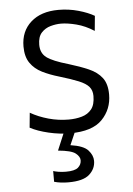

<svg xmlns="http://www.w3.org/2000/svg" viewBox="-52 -546 556 800"><g transform="rotate(-5 226.0 -146.0)"><path d="M227 10Q182.5 10 137 -0.8Q91.5 -11.5 60.5 -28L66.5 -90Q100.5 -70.5 141.8 -59Q183 -47.5 226 -47.5Q256 -47.5 281.2 -54.8Q306.5 -62 321.8 -81.2Q337 -100.5 337 -136.5Q337 -160 324.2 -175Q311.5 -190 281.8 -202.2Q252 -214.5 201.5 -229.5Q163.5 -240.5 132.2 -256Q101 -271.5 82.8 -297.8Q64.5 -324 64.5 -367Q64.5 -430.5 107 -468.5Q149.5 -506.5 222.5 -506.5Q266 -506.5 305.8 -495.2Q345.5 -484 372 -468.5L366 -406Q329.5 -429.5 292.5 -439Q255.5 -448.5 228 -448.5Q207 -448.5 184.5 -442.2Q162 -436 146.2 -418.8Q130.5 -401.5 130.5 -368.5Q130.5 -333.5 155.2 -315Q180 -296.5 244.5 -278Q292.5 -263.5 328 -248Q363.5 -232.5 383 -207Q402.5 -181.5 402.5 -137Q402.5 -75.5 361.2 -32.8Q320 10 227 10ZM202 213Q168.5 213 142.5 205.5V160.5Q149.5 163 164 165.5Q178.5 168 195.5 168Q232.5 168 246.5 155.8Q260.5 143.5 260.5 125.5Q260.5 110.5 243 96.5Q225.5 82.5 170 77.5L209.5 -16.5H249.5V0L223.5 59.5Q278.5 67.5 297.2 88.8Q316 110 316 133Q316 166 290 189.5Q264 213 202 213Z"/></g></svg>

Font: Heraclito Light
Style: Regular
Weight: 300
Designer: Kostas Bartsokas (font) & Cristiano Sobral (main changes)
Foundry: Kostas Bartsokas (font) & Cristiano Sobral (main changes)
Version: Version 1.00;July 8, 2020;FontCreator 13.0.0.2655 64-bit